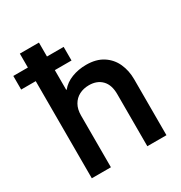

<svg xmlns="http://www.w3.org/2000/svg" viewBox="-204 -877 945 1003"><g transform="rotate(-30 269.0 -376.0)"><path d="M59.6 -585.9H-28.3V-668H59.6V-752H174.8V-668H275.4V-585.9H174.8V-466.8H177.7Q202.1 -497.1 242.4 -512.7Q282.7 -528.3 330.1 -528.3Q390.1 -528.3 430.4 -502.2Q470.7 -476.1 490.2 -432.9Q509.8 -389.6 509.8 -337.9V0H394.5V-312.5Q395 -369.1 366.5 -398.9Q337.9 -428.7 289.1 -428.7Q256.3 -428.7 230.5 -415.3Q204.6 -401.9 189.7 -375.7Q174.8 -349.6 174.8 -312.5V0H59.6Z"/></g></svg>

Font: Reddit Sans Strawberry SemiBold
Style: Regular
Weight: 600
Designer: Stephen Hutchings
Foundry: Reddit
Version: Version 1.013